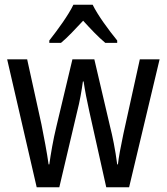

<svg xmlns="http://www.w3.org/2000/svg" viewBox="-20 -879 699 806"><path d="M369 -859H288C267 -815 223 -755 187 -709V-699H236C264 -722 296 -757 329 -792C361 -757 392 -724 422 -699H472V-709C437 -752 391 -814 369 -859ZM355 -411 426 -93H522L650 -630H567L498 -317C487 -265 478 -217 475 -189H472C464 -251 452 -309 442 -348L376 -630H284L217 -349C203 -292 193 -232 187 -189H184C177 -240 165 -301 154 -357L94 -630H10L134 -93H229L304 -411C315 -453 323 -500 328 -537H331C336 -502 345 -455 355 -411Z"/></svg>

Font: Noto Sans Kannada UI Condensed
Style: Regular
Weight: 400
Width: 3
Designer: Jelle Bosma - Monotype Design Team
Foundry: Monotype Imaging Inc.
Version: Version 2.005